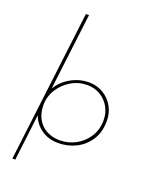

<svg xmlns="http://www.w3.org/2000/svg" viewBox="-169 -842 880 1113"><g transform="rotate(20 271.0 -285.5)"><path d="M182 -752 120 -246 118 -267Q135 -301 165.5 -328Q196 -355 235 -370.5Q274 -386 316 -386Q366 -386 405 -362.5Q444 -339 466.5 -299.5Q489 -260 489 -210Q489 -141 457.5 -92.5Q426 -44 375.5 -19Q325 6 267 6Q204 6 159 -27.5Q114 -61 99 -113L104 -126L67 181H49L163 -752ZM470 -208Q470 -253 449.5 -289Q429 -325 393.5 -346.5Q358 -368 313 -368Q259 -368 213.5 -341Q168 -314 140 -269.5Q112 -225 112 -172Q112 -123 132 -87Q152 -51 188 -31.5Q224 -12 269 -12Q323 -12 368.5 -37Q414 -62 442 -106Q470 -150 470 -208Z"/></g></svg>

Font: Josefin Sans Thin Thin
Style: Italic
Weight: 250
Italic angle: -7°
Version: Version 2.000